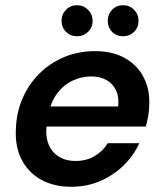

<svg xmlns="http://www.w3.org/2000/svg" viewBox="-20 -704 623 736"><path d="M253 12Q186 12 137 -15.5Q88 -43 62.5 -93Q37 -143 41 -211Q43 -273 66.5 -327Q90 -381 130.5 -421.5Q171 -462 225.5 -485Q280 -508 345 -508Q412 -508 459.5 -481Q507 -454 531 -407Q555 -360 552 -301Q552 -281 548 -259Q544 -237 539 -219H127L140 -296H433Q437 -333 424.5 -358.5Q412 -384 387.5 -397.5Q363 -411 329 -411Q292 -411 257.5 -394.5Q223 -378 198.5 -345Q174 -312 165 -262L160 -233Q153 -190 164 -157Q175 -124 202.5 -105.5Q230 -87 270 -87Q311 -87 342.5 -105.5Q374 -124 393 -155H514Q492 -107 453.5 -69.5Q415 -32 364 -10Q313 12 253 12ZM275 -565Q250 -565 233 -582Q216 -599 216 -624Q216 -649 233 -666.5Q250 -684 275 -684Q300 -684 317.5 -666.5Q335 -649 335 -624Q335 -599 317.5 -582Q300 -565 275 -565ZM452 -565Q426 -565 409.5 -582Q393 -599 393 -624Q393 -649 409.5 -666.5Q426 -684 452 -684Q477 -684 494 -666.5Q511 -649 511 -624Q511 -599 494 -582Q477 -565 452 -565Z"/></svg>

Font: DM Sans 28pt SemiBold
Style: Italic
Weight: 600
Italic angle: -10°
Version: Version 4.004;gftools[0.9.30]